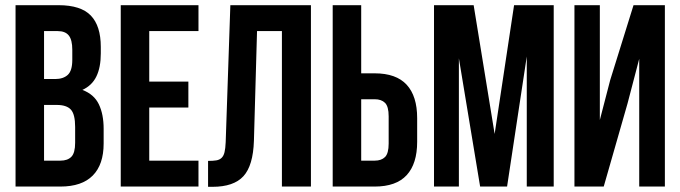

<svg xmlns="http://www.w3.org/2000/svg" viewBox="-20 -720 2624 741"><path d="M206 -700Q292 -700 330.5 -660Q369 -620 369 -539V-514Q369 -460 352 -425Q335 -390 298 -373Q343 -356 361.5 -317.5Q380 -279 380 -223V-166Q380 -85 338 -42.5Q296 0 213 0H40V-700ZM150 -315V-100H213Q241 -100 255.5 -115Q270 -130 270 -169V-230Q270 -279 253.5 -297Q237 -315 199 -315ZM150 -600V-415H193Q224 -415 241.5 -431Q259 -447 259 -489V-528Q259 -566 245.5 -583Q232 -600 203 -600Z M556 -405H707V-305H556V-100H746V0H446V-700H746V-600H556Z M783 -99Q802 -99 814.5 -101Q827 -103 835 -110.5Q843 -118 846.5 -132.5Q850 -147 851 -171L869 -700H1180V0H1068V-600H972L960 -177Q957 -81 919.5 -40Q882 1 800 1H783Z M1264 0V-700H1374V-437H1426Q1509 -437 1549.5 -393Q1590 -349 1590 -264V-173Q1590 -88 1549.5 -44Q1509 0 1426 0ZM1426 -100Q1452 -100 1466 -114Q1480 -128 1480 -166V-271Q1480 -309 1466 -323Q1452 -337 1426 -337H1374V-100Z M1889 -203 1964 -700H2117V0H2013V-502L1937 0H1833L1751 -495V0H1655V-700H1808Z M2310 0H2197V-700H2295V-257L2335 -411L2425 -700H2546V0H2447V-493L2402 -321Z"/></svg>

Font: Bebas Neue Bold
Style: Regular
Weight: 700
Designer: Ryoichi Tsunekawa & LGV (GE)
Foundry: Free Software Foundation, Inc.
Version: Version 1.003 August 13, 2016